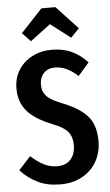

<svg xmlns="http://www.w3.org/2000/svg" viewBox="-62 -970 589 1025"><g transform="rotate(-5 232.5 -457.5)"><path d="M426 -621 367 -553Q336 -581 306.5 -595Q277 -609 244 -609Q206 -609 184 -585.5Q162 -562 162 -524Q162 -486 185 -462Q208 -438 275 -412Q361 -377 401.5 -330Q442 -283 442 -197Q442 -138 415 -89.5Q388 -41 337.5 -13Q287 15 220 15Q151 15 100 -9.5Q49 -34 7 -79L71 -149Q107 -117 140 -100Q173 -83 212 -83Q258 -83 283.5 -111.5Q309 -140 309 -189Q309 -232 286.5 -259.5Q264 -287 203 -310Q111 -347 70.5 -395Q30 -443 30 -515Q30 -570 56.5 -613Q83 -656 130 -680.5Q177 -705 235 -705Q295 -705 341 -684Q387 -663 426 -621ZM129 -760 85 -807 200 -930H275L390 -807L345 -760L238 -842Z"/></g></svg>

Font: Fira Sans Extra Condensed Medium
Style: Regular
Weight: 500
Width: 1
Designer: Carrois Corporate & Edenspiekermann AG
Foundry: Carrois Corporate GbR & Edenspiekermann AG
Version: Version 4.203